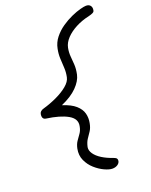

<svg xmlns="http://www.w3.org/2000/svg" viewBox="-190 -905 995 1268"><g transform="rotate(-20 307.0 -271.5)"><path d="M374 264Q352 264 319.5 249Q287 234 256.5 207Q226 180 209 142.5Q192 105 201 60Q207 31 220.5 11.5Q234 -8 247.5 -27Q261 -46 266 -74Q276 -124 222.5 -154Q169 -184 74 -197Q46 -201 52 -237Q56 -258 83 -265Q132 -279 179 -301Q226 -323 258.5 -350Q291 -377 297 -406Q304 -439 302 -471.5Q300 -504 298.5 -537Q297 -570 304 -604Q312 -646 338.5 -679Q365 -712 400 -736Q435 -760 471 -776Q507 -792 535.5 -799.5Q564 -807 577 -807Q598 -807 607.5 -794Q617 -781 613 -762Q612 -752 601.5 -746.5Q591 -741 571 -736Q520 -725 477 -702.5Q434 -680 406 -650.5Q378 -621 371 -587Q365 -556 367.5 -527.5Q370 -499 372 -468.5Q374 -438 366 -400Q357 -358 316 -316.5Q275 -275 203 -244Q263 -225 294 -197.5Q325 -170 333.5 -137.5Q342 -105 335 -70Q329 -38 315.5 -18Q302 2 288.5 22Q275 42 268 74Q264 97 280.5 121Q297 145 329 165Q361 185 400 198Q420 205 425 212Q430 219 428 230Q425 245 410 254.5Q395 264 374 264Z"/></g></svg>

Font: Shantell Sans Normal
Style: Italic
Weight: 300
Italic angle: -11.31°
Designer: Stephen Nixon, Anya Danilova, Shantell Martin
Foundry: Arrow Type
Version: Version 1.008;[a672d596b]